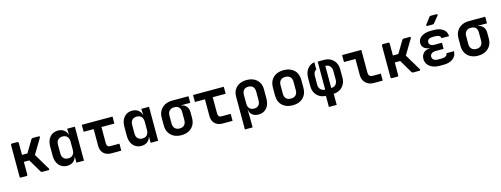

<svg xmlns="http://www.w3.org/2000/svg" viewBox="-16 -1802 7833 3000"><g transform="rotate(-15 3900.0 -302.5)"><path d="M106 0Q86 0 86 -20V-530Q86 -550 106 -550H191Q211 -550 211 -530V-338H299L417 -536Q425 -550 441 -550H538Q549 -550 553 -543Q557 -536 551 -526L406 -284L561 -24Q567 -14 563 -7Q559 0 548 0H449Q432 0 424 -14L299 -225H211V-20Q211 0 191 0Z M850 10Q770 10 720 -47Q670 -104 670 -200V-349Q670 -446 719.5 -503Q769 -560 850 -560Q907 -560 946 -531.5Q985 -503 1000 -451H1002L998 -550H1123V0H1001V-99H1000Q985 -47 946.5 -18.5Q908 10 850 10ZM897 -98Q945 -98 971.5 -127Q998 -156 998 -209V-341Q998 -394 971.5 -423Q945 -452 897 -452Q849 -452 822 -424Q795 -396 795 -344V-206Q795 -154 822 -126Q849 -98 897 -98Z M1565 0Q1488 0 1442.5 -44.5Q1397 -89 1397 -165V-437H1235V-550H1732V-437H1523V-168Q1523 -144 1536.5 -128.5Q1550 -113 1574 -113H1727V0Z M2050 10Q1970 10 1920 -47Q1870 -104 1870 -200V-349Q1870 -446 1919.5 -503Q1969 -560 2050 -560Q2107 -560 2146 -531.5Q2185 -503 2200 -451H2202L2198 -550H2323V0H2201V-99H2200Q2185 -47 2146.5 -18.5Q2108 10 2050 10ZM2097 -98Q2145 -98 2171.5 -127Q2198 -156 2198 -209V-341Q2198 -394 2171.5 -423Q2145 -452 2097 -452Q2049 -452 2022 -424Q1995 -396 1995 -344V-206Q1995 -154 2022 -126Q2049 -98 2097 -98Z M2699 10Q2629 10 2578 -17Q2527 -44 2498.5 -92.5Q2470 -141 2470 -206V-334Q2470 -399 2498.5 -447.5Q2527 -496 2578 -523Q2629 -550 2699 -550H2961V-443H2814V-440Q2867 -431 2897 -394Q2927 -357 2927 -299V-206Q2927 -141 2899 -92.5Q2871 -44 2819.5 -17Q2768 10 2699 10ZM2699 -99Q2748 -99 2775 -127.5Q2802 -156 2802 -206V-334Q2802 -391 2775 -416Q2748 -441 2699 -441Q2650 -441 2622.5 -412.5Q2595 -384 2595 -334V-206Q2595 -156 2622.5 -127.5Q2650 -99 2699 -99Z M3365 0Q3288 0 3242.5 -44.5Q3197 -89 3197 -165V-437H3035V-550H3532V-437H3323V-168Q3323 -144 3336.5 -128.5Q3350 -113 3374 -113H3527V0Z M3678 180V-350Q3678 -414 3705.5 -461Q3733 -508 3784 -534Q3835 -560 3903 -560Q4005 -560 4066.5 -503Q4128 -446 4128 -350V-201Q4128 -104 4079 -47Q4030 10 3947 10Q3886 10 3848 -20.5Q3810 -51 3802 -105H3799L3803 26V180ZM3903 -98Q3951 -98 3976.5 -126Q4002 -154 4002 -206V-344Q4002 -396 3976.5 -424Q3951 -452 3903 -452Q3854 -452 3828.5 -424Q3803 -396 3803 -344V-206Q3803 -155 3829 -126.5Q3855 -98 3903 -98Z M4500 9Q4394 9 4332 -50.5Q4270 -110 4270 -211V-339Q4270 -441 4332 -500Q4394 -559 4500 -559Q4606 -559 4668 -500Q4730 -441 4730 -339V-211Q4730 -110 4668 -50.5Q4606 9 4500 9ZM4500 -100Q4550 -100 4577.5 -127.5Q4605 -155 4605 -207V-343Q4605 -395 4577.5 -422.5Q4550 -450 4500 -450Q4450 -450 4422.5 -422.5Q4395 -395 4395 -343V-207Q4395 -155 4422.5 -127.5Q4450 -100 4500 -100Z M5037 180V0Q4980 -1 4935.5 -28Q4891 -55 4865.5 -101Q4840 -147 4840 -207V-342Q4840 -428 4883.5 -485.5Q4927 -543 4998 -555V-434Q4976 -428 4963.5 -403.5Q4951 -379 4951 -345L4950 -205Q4950 -156 4978 -126.5Q5006 -97 5051 -97V-550H5156Q5216 -550 5262 -523.5Q5308 -497 5334 -450.5Q5360 -404 5360 -342V-207Q5360 -147 5334.5 -101Q5309 -55 5264.5 -28Q5220 -1 5163 0V180ZM5149 -97Q5196 -97 5223 -126.5Q5250 -156 5250 -205V-345Q5250 -393 5223 -423.5Q5196 -454 5152 -454H5149Z M5812 0Q5731 0 5681.5 -49Q5632 -98 5632 -178V-437H5446V-550H5757V-178Q5757 -149 5774.5 -131Q5792 -113 5821 -113H5956V0Z M6106 0Q6086 0 6086 -20V-530Q6086 -550 6106 -550H6191Q6211 -550 6211 -530V-338H6299L6417 -536Q6425 -550 6441 -550H6538Q6549 -550 6553 -543Q6557 -536 6551 -526L6406 -284L6561 -24Q6567 -14 6563 -7Q6559 0 6548 0H6449Q6432 0 6424 -14L6299 -225H6211V-20Q6211 0 6191 0Z M6939 7H6875Q6810 7 6761 -14Q6712 -35 6684.5 -73Q6657 -111 6657 -161Q6657 -219 6693.5 -256.5Q6730 -294 6792 -296V-302Q6739 -305 6706 -335.5Q6673 -366 6673 -413Q6673 -479 6730.5 -518Q6788 -557 6882 -557H6932Q7026 -557 7081 -515.5Q7136 -474 7137 -403H7014Q7014 -428 6991.5 -442.5Q6969 -457 6932 -457H6882Q6843 -457 6820 -440.5Q6797 -424 6797 -394Q6797 -366 6819 -349Q6841 -332 6880 -332H7003V-233H6875Q6833 -233 6808.5 -214.5Q6784 -196 6784 -164Q6784 -132 6808.5 -113.5Q6833 -95 6875 -95H6939Q6980 -95 7004 -111.5Q7028 -128 7028 -156H7150Q7150 -81 7093 -37Q7036 7 6939 7ZM6853 -645Q6841 -645 6837 -652Q6833 -659 6840 -669L6919 -773Q6927 -785 6943 -785H7034Q7047 -785 7050.5 -778Q7054 -771 7046 -760L6961 -656Q6952 -645 6936 -645Z M7499 10Q7429 10 7378 -17Q7327 -44 7298.5 -92.5Q7270 -141 7270 -206V-334Q7270 -399 7298.5 -447.5Q7327 -496 7378 -523Q7429 -550 7499 -550H7761V-443H7614V-440Q7667 -431 7697 -394Q7727 -357 7727 -299V-206Q7727 -141 7699 -92.5Q7671 -44 7619.5 -17Q7568 10 7499 10ZM7499 -99Q7548 -99 7575 -127.5Q7602 -156 7602 -206V-334Q7602 -391 7575 -416Q7548 -441 7499 -441Q7450 -441 7422.5 -412.5Q7395 -384 7395 -334V-206Q7395 -156 7422.5 -127.5Q7450 -99 7499 -99Z"/></g></svg>

Font: Pitagon Sans Mono
Style: Bold
Weight: 700
Monospace: yes
Designer: Travis Tran
Foundry: Pitagon
Version: Version 1.001; ttfautohint (v1.8.4.7-5d5b);gftools[0.9.26]